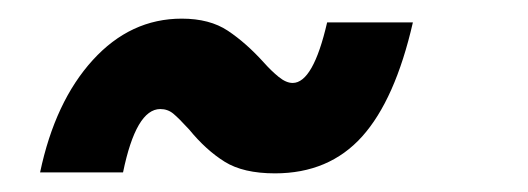

<svg xmlns="http://www.w3.org/2000/svg" viewBox="-20 -387 567 206"><path d="M183 -248Q172 -260 166 -265Q160 -270 152 -270Q126 -270 112 -202H23Q39 -278 79.5 -322.5Q120 -367 175 -367Q205 -367 224.5 -354Q244 -341 263 -320Q271 -311 279 -304.5Q287 -298 294 -298Q316 -298 331 -363H423Q404 -280 368.5 -240.5Q333 -201 275 -201Q241 -201 221 -213.5Q201 -226 183 -248Z"/></svg>

Font: Open Sauce One Black Italic
Style: Regular
Weight: 900
Italic angle: -10°
Designer: Alfredo Marco Pradil
Foundry: Creative Sauce Fz LLC
Version: Version 1.477